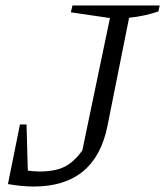

<svg xmlns="http://www.w3.org/2000/svg" viewBox="-20 -673 604 702"><path d="M9 0 31 -62Q53 -54 76.5 -50Q100 -46 124 -46Q181 -46 215.5 -63Q250 -80 281 -123L382 -607L239 -628L245 -653H564L559 -631Q536 -623 508.5 -617Q481 -611 452 -608L373 -213Q329 9 103 9Q84 9 60.5 7Q37 5 9 0ZM9 0 53 -218H77L83 0Z"/></svg>

Font: Piazzolla Thin Light
Style: Italic
Weight: 300
Italic angle: -11.3°
Version: Version 2.005